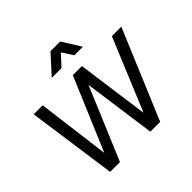

<svg xmlns="http://www.w3.org/2000/svg" viewBox="-228 -1255 1509 1509"><g transform="rotate(-45 526.0 -501.0)"><path d="M183 0H292L546 -603L630 0H739L1052 -745H947L697 -143L614 -745H513L256 -138L178 -745H78ZM381 -847H489L573 -938L632 -847H727L630 -1002H522Z"/></g></svg>

Font: Mluvka Medium
Style: Italic
Weight: 500
Italic angle: -8°
Designer: Modified by Jiří Krblich, Original typeface by Gumpita Rahayu
Foundry: Gumpita Rahayu & Jiří Krblich
Version: Version 2.000;Glyphs 3.1.1 (3134)